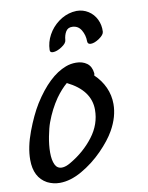

<svg xmlns="http://www.w3.org/2000/svg" viewBox="-96 -993 792 1030"><g transform="rotate(-10 300.0 -478.5)"><path d="M393 -925Q428 -925 456.5 -907Q485 -889 500 -858Q515 -827 513 -791Q512 -774 485.5 -756Q459 -738 439 -738Q421 -738 421 -755Q421 -788 404.5 -816Q388 -844 356 -845Q332 -846 320.5 -827Q309 -808 307 -781Q306 -764 279 -746.5Q252 -729 231 -729Q214 -729 215 -744Q216 -786 237 -824.5Q258 -863 293.5 -889.5Q329 -916 371 -923Q385 -925 393 -925ZM275 -553Q244 -527 213 -484Q175 -429 150 -361Q140 -334 131 -287.5Q122 -241 122 -201Q122 -160 133.5 -135.5Q145 -111 171 -111Q192 -111 220 -128Q297 -173 348 -240Q399 -307 399 -386Q399 -492 275 -553ZM502 -399Q502 -330 462 -259Q435 -211 383 -158Q331 -105 267.5 -68.5Q204 -32 146 -32Q110 -32 78 -48Q10 -85 10 -181Q10 -250 41 -332.5Q72 -415 107 -472Q192 -607 286 -642Q312 -652 342 -652Q377 -652 401 -634.5Q425 -617 429 -580V-576Q429 -573 427 -567Q463 -533 482.5 -490Q502 -447 502 -399Z"/></g></svg>

Font: Sedgwick Ave
Style: Regular
Weight: 400
Designer: Kevin Burke, Pedro Vergani
Foundry: Google, Inc.
Version: Version 1.000